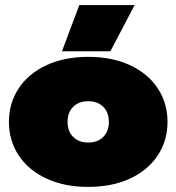

<svg xmlns="http://www.w3.org/2000/svg" viewBox="-20 -718 692 753"><path d="M291 -698H508L413 -517H223ZM15 -240Q15 -313 53 -371Q91 -429 161.5 -462Q232 -495 326 -495Q420 -495 490.5 -462Q561 -429 599 -371Q637 -313 637 -240Q637 -167 599 -109Q561 -51 490.5 -18Q420 15 326 15Q232 15 161.5 -18Q91 -51 53 -109Q15 -167 15 -240ZM407 -240Q407 -277 385 -299Q363 -321 326 -321Q289 -321 267 -299Q245 -277 245 -240Q245 -203 267 -181Q289 -159 326 -159Q363 -159 385 -181Q407 -203 407 -240Z"/></svg>

Font: Prompt Black
Style: Regular
Weight: 900
Designer: Katatrad Team
Foundry: CadsonDemak
Version: Version 1.001